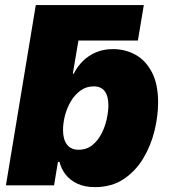

<svg xmlns="http://www.w3.org/2000/svg" viewBox="-20 -748 683 775"><path d="M198.7 -584.5 124.5 -727.5H560.5L536.6 -584.5ZM362.8 7.3Q321.8 7.3 292.2 -6.6Q262.7 -20.5 244.9 -43.5Q227.1 -66.4 220.2 -94.7H213.9L198.2 0H3.9L124.5 -727.5H320.8L273.9 -450.7H277.8Q292.5 -480 315.2 -502.2Q337.9 -524.4 368.2 -537.1Q398.4 -549.8 436 -549.8Q485.8 -549.8 527.1 -526.9Q568.4 -503.9 593.3 -456.1Q618.2 -408.2 618.2 -335Q618.2 -280.3 603.8 -220.7Q589.4 -161.1 558.6 -109.4Q527.8 -57.6 479.2 -25.1Q430.7 7.3 362.8 7.3ZM296.4 -143.6Q330.1 -143.6 353 -162.4Q376 -181.2 390.4 -209.7Q404.8 -238.3 411.1 -268.8Q417.5 -299.3 417.5 -323.2Q417.5 -359.9 402.8 -379.6Q388.2 -399.4 358.4 -399.4Q328.6 -399.4 305.4 -382.8Q282.2 -366.2 266.4 -339.6Q250.5 -313 242.4 -282.2Q234.4 -251.5 234.4 -222.7Q234.4 -185.1 250.5 -164.3Q266.6 -143.6 296.4 -143.6Z"/></svg>

Font: Inter 16pt Black
Style: Italic
Weight: 900
Italic angle: -9.3988°
Version: Version 4.001;git-66647c0bb